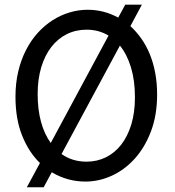

<svg xmlns="http://www.w3.org/2000/svg" viewBox="-20 -767 753 824"><path d="M141.6 -363.8Q141.6 -296.9 156 -244.1Q170.4 -191.4 197.8 -153.3L445.8 -614.3Q403.8 -639.6 351.6 -639.6Q305.2 -639.6 266.6 -620.4Q228 -601.1 200.2 -565.2Q172.4 -529.3 157 -478.3Q141.6 -427.2 141.6 -363.8ZM559.1 -349.1Q559.1 -421.4 542.2 -477.3Q525.4 -533.2 494.6 -571.3L244.1 -106Q290 -73.2 351.6 -73.2Q396.5 -73.2 434.6 -92Q472.7 -110.8 500.2 -146.2Q527.8 -181.6 543.5 -232.9Q559.1 -284.2 559.1 -349.1ZM588.9 -747.1 539.6 -654.8Q564.9 -631.8 586.2 -601.8Q607.4 -571.8 622.6 -535.2Q637.7 -498.5 646 -454.8Q654.3 -411.1 654.3 -361.3Q654.3 -273.4 628.2 -204.1Q602.1 -134.8 558.8 -86.7Q515.6 -38.6 460.4 -13.2Q405.3 12.2 346.7 12.2Q269 12.2 202.1 -27.8L167.5 36.6H95.2L151.4 -67.4Q103.5 -113.8 75 -185.1Q46.4 -256.3 46.4 -351.6Q46.4 -410.2 58.3 -460.4Q70.3 -510.7 91.6 -552.2Q112.8 -593.8 142.1 -626Q171.4 -658.2 205.8 -680.2Q240.2 -702.1 278.6 -713.6Q316.9 -725.1 356.4 -725.1Q391.1 -725.1 424.1 -716.6Q457 -708 487.3 -691.4L517.6 -747.1Z"/></svg>

Font: Andika Compact
Style: Regular
Weight: 400
Designer: Victor Gaultney, Annie Olsen, Julie Remington, Don Collingsworth, Eric Hays, Becca Hirsbrunner
Foundry: SIL International
Version: Version 5.000 ; LnSpcTght